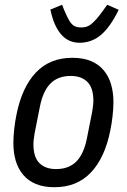

<svg xmlns="http://www.w3.org/2000/svg" viewBox="-20 -772 531 804"><path d="M208 12Q163 12 130.5 -1.5Q98 -15 77 -40Q56 -65 46 -98.5Q36 -132 36 -173Q36 -199 39.5 -231Q43 -263 49 -292Q72 -407 130.5 -468.5Q189 -530 283 -530Q328 -530 360.5 -516.5Q393 -503 414 -478Q435 -453 445 -419Q455 -385 455 -345Q455 -319 451.5 -287Q448 -255 442 -226Q419 -111 360.5 -49.5Q302 12 208 12ZM215 -64Q268 -64 299.5 -95.5Q331 -127 344 -193L366 -304Q368 -316 369.5 -328Q371 -340 371 -350Q371 -404 346 -429Q321 -454 276 -454Q223 -454 191.5 -422.5Q160 -391 147 -325L125 -214Q123 -202 121.5 -190Q120 -178 120 -168Q120 -114 145 -89Q170 -64 215 -64ZM313 -593Q266 -593 235.5 -628.5Q205 -664 191 -732L240 -752L250 -727Q259 -706 266.5 -692Q274 -678 281.5 -670.5Q289 -663 298.5 -660Q308 -657 320 -657Q332 -657 342 -660Q352 -663 362 -671Q372 -679 384 -692.5Q396 -706 411 -727L429 -752L477 -731Q442 -659 403 -626Q364 -593 313 -593Z"/></svg>

Font: IBM Plex Sans Cond Text
Style: Italic
Weight: 450
Width: 3
Italic angle: -11°
Designer: Mike Abbink, Paul van der Laan, Pieter van Rosmalen
Foundry: Bold Monday
Version: Version 1.3